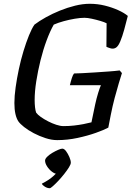

<svg xmlns="http://www.w3.org/2000/svg" viewBox="-20 -740 715 1014"><path d="M282 0Q253 0 220.5 -10.5Q188 -21 158.5 -36.5Q129 -52 107.5 -69Q86 -86 77 -99Q67 -114 61.5 -138Q56 -162 56 -196Q56 -232 62.5 -278.5Q69 -325 79.5 -374.5Q90 -424 104 -470Q118 -516 133 -553Q148 -590 162 -610Q187 -629 222 -648.5Q257 -668 296.5 -684Q336 -700 376.5 -710Q417 -720 454 -720Q495 -720 533.5 -710.5Q572 -701 604 -686.5Q636 -672 655 -656Q646 -620 636 -583.5Q626 -547 615 -521Q604 -495 592 -488Q579 -480 563 -485Q547 -490 542 -493L543 -617Q532 -623 510 -629.5Q488 -636 465 -641Q442 -646 426 -646Q404 -646 374.5 -641Q345 -636 316 -628Q287 -620 264 -610Q245 -577 226.5 -527.5Q208 -478 194 -421.5Q180 -365 171.5 -310.5Q163 -256 163 -212Q163 -191 165 -173.5Q167 -156 171 -145Q179 -134 196 -122Q213 -110 234.5 -99Q256 -88 277.5 -81Q299 -74 315 -74Q344 -74 370.5 -77Q397 -80 420.5 -84.5Q444 -89 463 -94L483 -190Q490 -222 498.5 -249.5Q507 -277 513 -290H349Q354 -311 359.5 -328Q365 -345 371 -352Q383 -352 413.5 -353.5Q444 -355 481.5 -357.5Q519 -360 554.5 -362.5Q590 -365 612 -368L624 -354Q618 -335 607.5 -300.5Q597 -266 585.5 -222.5Q574 -179 565 -133L552 -66Q530 -54 486.5 -38.5Q443 -23 389.5 -11.5Q336 0 282 0ZM243 254Q230 254 217 246Q204 238 201 230Q219 221 235 210.5Q251 200 264 188Q277 176 285 165L281 178Q269 178 254 166.5Q239 155 228.5 138.5Q218 122 218 108Q218 99 229 88Q240 77 256 67.5Q272 58 287 51.5Q302 45 309 45Q319 45 329 58.5Q339 72 346.5 89.5Q354 107 354 119Q354 128 344 144Q334 160 319 179Q304 198 288 215Q272 232 259.5 243Q247 254 243 254Z"/></svg>

Font: Texturina 12pt Medium
Style: Italic
Weight: 500
Italic angle: -11°
Designer: Guillermo Torres Carreño
Foundry: Omnibus-Type
Version: Version 1.002